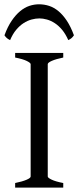

<svg xmlns="http://www.w3.org/2000/svg" viewBox="-35 -857 357 877"><path d="M34.2 0V-21Q67.4 -27.8 86.2 -35.9Q105 -43.9 105 -50.8V-564Q105 -569.8 87.2 -578.6Q69.3 -587.4 34.2 -594.2V-615.2H253.9V-594.2Q220.7 -587.4 201.9 -579.1Q183.1 -570.8 183.1 -564V-50.8Q183.1 -44.9 200.9 -36.4Q218.8 -27.8 253.9 -21V0ZM-14.6 -695.8Q0 -735.4 18.3 -762.2Q36.6 -789.1 56.9 -805.9Q77.1 -822.8 99.1 -830.1Q121.1 -837.4 143.1 -837.4Q167 -837.4 189.5 -830.1Q211.9 -822.8 232.2 -805.9Q252.4 -789.1 270.3 -762.2Q288.1 -735.4 302.7 -695.8Q296.9 -687 291 -682.4Q285.2 -677.7 276.9 -673.8Q264.6 -701.7 248.8 -720.7Q232.9 -739.7 215.3 -751.2Q197.8 -762.7 179.4 -767.8Q161.1 -772.9 145 -772.9Q127.9 -772.9 109.1 -767.8Q90.3 -762.7 72.5 -751.2Q54.7 -739.7 38.8 -720.7Q22.9 -701.7 11.2 -673.8Q2.9 -677.7 -2.9 -682.4Q-8.8 -687 -14.6 -695.8Z"/></svg>

Font: Gentium
Style: Regular
Weight: 400
Designer: J. Victor Gaultney
Version: Version 1.03; 2011; OFL 1.1 release